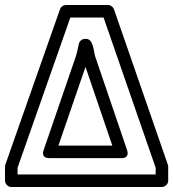

<svg xmlns="http://www.w3.org/2000/svg" viewBox="-32 -721 691 766"><path d="M589 -25H38V-51.7L145.6 -357.8C188.3 -480.2 223 -579 248.6 -651H381.2L589 -51.8ZM614 25C624.7 25 639 15.1 639 0V-56C639 -58.3 638.5 -61.6 637.6 -64.2L422.6 -684.2C419.6 -692.8 410.1 -701 399 -701H231C222.1 -701 211.2 -694.8 207.5 -684.4C180.8 -609.7 144.4 -506.2 98.4 -374.3L-10.6 -64.3C-11.4 -62.1 -12 -58.8 -12 -56V0C-12 10.7 -2.1 25 13 25ZM474.7 -123.1 347.7 -496C341.6 -514.2 341.4 -566 311 -566H307C294.4 -566 284.4 -555.7 282.5 -545.9C278 -523.2 273.8 -506 271.2 -497.8L142.4 -123.1C142.4 -123.1 127.4 -90 166 -90H451C451 -90 487.1 -86.6 474.7 -123.1ZM416.1 -140H201L309.1 -454.2Z"/></svg>

Font: Fog Sans
Style: Outline
Weight: 700
Foundry: Intel Corporation
Version: Version 1.00